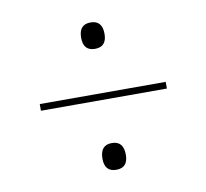

<svg xmlns="http://www.w3.org/2000/svg" viewBox="-58 -642 607 566"><g transform="rotate(-10 246.0 -358.5)"><path d="M247 -500Q282 -500 282 -539Q282 -579 247 -579Q212 -579 212 -539Q212 -500 247 -500ZM58 -348H435V-368H58ZM247 -138Q282 -138 282 -177Q282 -218 247 -218Q212 -218 212 -177Q212 -138 247 -138Z"/></g></svg>

Font: Noto Serif Display SemiCondensed Extra
Style: Regular
Weight: 800
Width: 4
Designer: Monotype Design Team
Foundry: Monotype Imaging Inc.
Version: Version 1.900